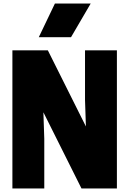

<svg xmlns="http://www.w3.org/2000/svg" viewBox="-20 -1064 730 1084"><path d="M381 -854H199L290 -1044H492ZM640 0H440L225 -430L230 -280V0H50V-780H250L465 -350L460 -500V-780H640Z"/></svg>

Font: Tanohe Sans ExtraBold
Style: Regular
Weight: 800
Designer: Village Type and Design LLC & Cristiano Sobral
Foundry: Cooper Hewitt Smithsonian Design Museum
Version: Version 1.00;September 29, 2021;FontCreator 13.0.0.2655 64-b